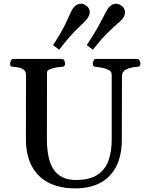

<svg xmlns="http://www.w3.org/2000/svg" viewBox="-20 -1015 811 1049"><path d="M646.5 -600.6 645.5 -252Q645.5 -165 615 -105.7Q584.5 -46.4 528.1 -16.1Q471.7 14.2 392.6 14.2Q303.2 14.2 242.9 -18.1Q182.6 -50.3 152.1 -110.6Q121.6 -170.9 121.6 -254.9L122.1 -602.5Q122.1 -623.5 110.8 -633.1Q99.6 -642.6 83.7 -645.8Q67.9 -648.9 52.7 -649.9Q42.5 -650.9 38.8 -654.1Q35.2 -657.2 35.2 -668Q35.2 -673.3 39.3 -683.1Q43.5 -692.9 51.8 -692.9H319.3Q327.6 -692.9 331.8 -683.1Q335.9 -673.3 335.9 -668Q335.9 -651.4 319.8 -649.9Q303.2 -648.9 283.9 -645.5Q264.6 -642.1 250.7 -635.7Q236.8 -629.4 236.8 -618.7L236.3 -255.9Q236.3 -139.6 275.4 -85.7Q314.5 -31.7 394.5 -31.7Q470.7 -31.7 513.2 -60.5Q555.7 -89.4 573 -138.7Q590.3 -188 590.3 -251V-607.4Q590.3 -624 574.5 -632.6Q558.6 -641.1 538.3 -644.8Q518.1 -648.4 504.4 -649.9Q494.1 -650.9 490.5 -654.1Q486.8 -657.2 486.8 -668Q486.8 -673.3 491 -683.1Q495.1 -692.9 503.4 -692.9H730.5Q738.8 -692.9 742.9 -683.1Q747.1 -673.3 747.1 -668Q747.1 -650.4 731 -649.9Q693.4 -647.9 669.9 -636Q646.5 -624 646.5 -600.6ZM487.3 -743.2 454.1 -768.6Q505.9 -847.2 534.2 -902.8Q562.5 -958.5 571.8 -971.2Q579.1 -981 589.8 -987.8Q600.6 -994.6 613.8 -994.6Q629.4 -994.6 644 -983.4Q654.3 -975.6 658.7 -966.6Q663.1 -957.5 663.1 -947.8Q663.1 -938 659.2 -929Q655.3 -919.9 649.4 -912.1Q643.1 -903.8 619.6 -883.8Q596.2 -863.8 561.8 -829.3Q527.3 -794.9 487.3 -743.2ZM303.2 -743.2 270 -768.6Q321.8 -847.2 346.2 -903.1Q370.6 -959 379.9 -971.2Q387.2 -981 398.2 -987.8Q409.2 -994.6 422.4 -994.6Q438 -994.6 451.7 -983.4Q461.9 -976.1 466.1 -967.3Q470.2 -958.5 470.2 -949.2Q470.2 -939 466.1 -929.7Q461.9 -920.4 456.1 -912.1Q446.8 -899.4 404.8 -860.1Q362.8 -820.8 303.2 -743.2Z"/></svg>

Font: Gelasio Medium
Style: Regular
Weight: 500
Designer: Eben Sorkin
Foundry: Eben Sorkin
Version: Version 1.008